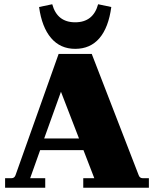

<svg xmlns="http://www.w3.org/2000/svg" viewBox="-20 -884 725 904"><path d="M334 -654Q264 -654 220.5 -705Q177 -756 164 -851L226 -864Q249 -779 334 -779Q419 -779 442 -864L504 -851Q491 -754 448 -704Q405 -654 334 -654ZM4 0V-45H34Q48 -45 53 -59L256 -630H412L633 -59Q638 -45 652 -45H681V0H372V-45H424L373 -177H169L122 -45H193V0ZM188 -232H352L267 -452Z"/></svg>

Font: Arapey Black
Style: Regular
Weight: 900
Designer: Eduardo Rodriguez Tunni
Foundry: Eduardo Rodriguez Tunni
Version: Version 4.000